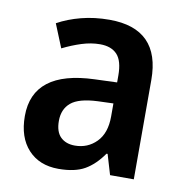

<svg xmlns="http://www.w3.org/2000/svg" viewBox="-68 -617 670 693"><g transform="rotate(10 267.0 -271.0)"><path d="M279 -552Q465 -552 465 -364V0H378L356 -74H352Q322 -31 286 -10.5Q250 10 190 10Q120 10 79 -34.5Q38 -79 38 -157Q38 -323 263 -331L345 -334V-359Q345 -413 323.5 -436Q302 -459 261 -459Q228 -459 193.5 -448Q159 -437 125 -420L90 -506Q128 -527 176 -539.5Q224 -552 279 -552ZM288 -255Q219 -252 190.5 -228Q162 -204 162 -161Q162 -121 181.5 -102Q201 -83 234 -83Q281 -83 313 -115.5Q345 -148 345 -209V-257Z"/></g></svg>

Font: Noto Sans Lao SemiCondensed SemiBold
Style: Regular
Weight: 600
Width: 4
Designer: Monotype Design Team
Foundry: Monotype Imaging Inc.
Version: Version 2.003; ttfautohint (v1.8.4.7-5d5b)